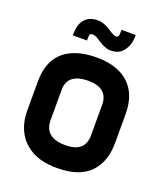

<svg xmlns="http://www.w3.org/2000/svg" viewBox="-127 -756 734 853"><g transform="rotate(20 239.5 -329.5)"><path d="M302 -665V-657Q302 -648 300.5 -638.5Q299 -629 288 -629Q282 -629 273.5 -633.5Q265 -638 260 -641Q250 -647 244 -651Q238 -655 229 -659Q213 -667 195.5 -668.5Q178 -670 161 -665Q141 -659 129 -645.5Q117 -632 112 -614Q107 -596 107 -576V-568H174V-576Q174 -587 175.5 -594.5Q177 -602 189 -602Q194 -602 201.5 -599.5Q209 -597 216 -592Q221 -589 233 -581.5Q245 -574 249 -572Q258 -568 267.5 -565Q277 -562 287 -562Q328 -562 348.5 -591Q369 -620 369 -657V-665ZM447 -183V-320Q447 -413 393.5 -462.5Q340 -512 242 -512Q174 -512 126.5 -490.5Q79 -469 55 -427Q31 -385 31 -320V-183Q31 -130 53 -86.5Q75 -43 121.5 -16.5Q168 10 242 10Q346 10 396.5 -41.5Q447 -93 447 -183ZM335 -324V-177Q335 -155 326.5 -137Q318 -119 297.5 -108.5Q277 -98 242 -98Q205 -98 183 -109Q161 -120 152 -138.5Q143 -157 143 -177V-324Q143 -350 154 -367Q165 -384 186.5 -393Q208 -402 242 -402Q274 -402 294.5 -392.5Q315 -383 325 -365.5Q335 -348 335 -324Z"/></g></svg>

Font: Advent Pro Expanded
Style: Bold
Weight: 700
Width: 7
Designer: VivaRado, Andreas Kalpakidis
Foundry: VivaRado, Andreas Kalpakidis
Version: Version 3.000